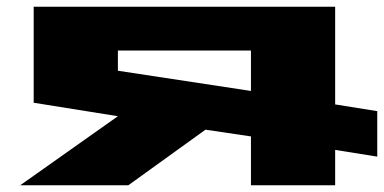

<svg xmlns="http://www.w3.org/2000/svg" viewBox="-20 -550 1140 570"><path d="M40 0 330 -205 80 -245V-530H975V-240L1100 -220V-85L975 -105V0H725V-145L590 -165L361 0ZM330 -340 725 -280V-400H330Z"/></svg>

Font: Stalinist One
Style: Regular
Weight: 400
Designer: Jovanny Lemonad
Foundry: Alexey Maslov, Jovanny Lemonad
Version: Version 3.004